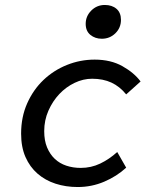

<svg xmlns="http://www.w3.org/2000/svg" viewBox="-20 -741 640 773"><path d="M293 12Q245 12 203.5 -1.5Q162 -15 131 -42Q100 -69 82.5 -109Q65 -149 65 -203Q65 -270 89.5 -325Q114 -380 155 -419Q196 -458 249.5 -479.5Q303 -501 361 -501Q426 -501 473 -474.5Q520 -448 546 -413L488 -361Q462 -393 428.5 -408.5Q395 -424 351 -424Q315 -424 280.5 -407.5Q246 -391 219 -362.5Q192 -334 175 -295.5Q158 -257 158 -213Q158 -175 169.5 -147.5Q181 -120 200.5 -101.5Q220 -83 247 -74Q274 -65 305 -65Q347 -65 383.5 -82.5Q420 -100 452 -129L488 -66Q450 -31 399.5 -9.5Q349 12 293 12ZM390 -585Q363 -585 344 -600.5Q325 -616 325 -645Q325 -676 347.5 -698.5Q370 -721 402 -721Q431 -721 449 -705.5Q467 -690 467 -661Q467 -629 444.5 -607Q422 -585 390 -585Z"/></svg>

Font: Source Code Pro Medium
Style: Italic
Weight: 500
Italic angle: -11°
Monospace: yes
Designer: Paul D. Hunt, Teo Tuominen
Foundry: Adobe Systems Incorporated
Version: Version 1.050;PS 1.000;hotconv 16.6.51;makeotf.lib2.5.65220